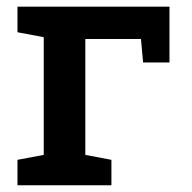

<svg xmlns="http://www.w3.org/2000/svg" viewBox="-20 -548 569 568"><path d="M31.7 0V-75.2L109.4 -89.8V-438L31.7 -452.6V-528.3H481.4V-363.3H403.3L397 -432.6H232.4V-89.8L309.6 -75.2V0Z"/></svg>

Font: Roboto Slab Medium
Style: Regular
Weight: 500
Designer: Google
Version: Version 2.001; ttfautohint (v1.8.3)